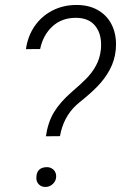

<svg xmlns="http://www.w3.org/2000/svg" viewBox="-20 -741 483 766"><path d="M219.2 -197.8 163.1 -197.3Q171.4 -253.9 195.6 -293.7Q219.7 -333.5 266.1 -374Q303.7 -406.2 325.4 -428.5Q347.2 -450.7 362.8 -479Q378.4 -507.3 382.3 -542.5Q383.3 -549.3 383.3 -563Q383.3 -610.8 357.7 -640.4Q332 -669.9 282.2 -669.9Q226.6 -669.9 189.2 -635.7Q151.9 -601.6 140.1 -545.4L83.5 -544.9Q90.8 -597.2 118.4 -637Q146 -676.8 189.2 -699Q232.4 -721.2 285.2 -721.2Q334 -721.2 369.6 -701.2Q405.3 -681.2 424.1 -645.5Q442.9 -609.9 442.9 -563.5Q442.9 -556.2 441.9 -542.5Q437.5 -499.5 418 -463.1Q398.4 -426.8 368.9 -396.5Q339.4 -366.2 297.4 -333Q241.7 -288.6 223.6 -217.8ZM166.5 -74.2Q182.6 -74.2 193.4 -64Q204.1 -53.7 204.1 -37.6Q204.1 -20 191.4 -7.6Q178.7 4.9 161.1 4.9Q145.5 4.9 135.3 -5.1Q125 -15.1 125 -30.8Q125 -73.2 166.5 -74.2Z"/></svg>

Font: Mardoto Light
Style: Italic
Weight: 300
Italic angle: -12°
Designer: Christian Robertson, Vahan Hovhannisyan
Foundry: Google
Version: Version 1.000